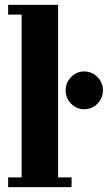

<svg xmlns="http://www.w3.org/2000/svg" viewBox="-20 -770 444 790"><path d="M13.5 0V-40H69V-710H13.5V-750H219V-40H274.5V0ZM326.5 -320.5Q295 -320.5 272.5 -343.5Q250 -366.5 250 -398Q250 -430 272.5 -453Q295 -476 326.5 -476Q358.5 -476 381 -453Q403.5 -430 403.5 -398Q403.5 -366.5 381 -343.5Q358.5 -320.5 326.5 -320.5Z"/></svg>

Font: Imbue Thin 10pt Black
Style: Regular
Weight: 900
Version: Version 1.102